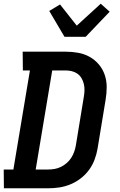

<svg xmlns="http://www.w3.org/2000/svg" viewBox="-25 -1013 645 1033"><path d="M-4 0 -5 -101H47L136 -634H98L97 -735H327Q362 -735 395.5 -729Q429 -723 457.5 -707Q486 -691 507 -666Q528 -641 538.5 -610Q549 -579 549 -544.5Q549 -510 543 -475L500 -214Q495 -184 484 -154.5Q473 -125 454 -99Q435 -73 409 -53Q383 -33 353.5 -21Q324 -9 294 -4.5Q264 0 234 0ZM167 -101H233Q251 -101 268.5 -104Q286 -107 302.5 -115Q319 -123 333.5 -135.5Q348 -148 358 -163.5Q368 -179 374 -196Q380 -213 383 -230L426 -492Q429 -509 429.5 -527Q430 -545 426 -561.5Q422 -578 413.5 -592.5Q405 -607 391.5 -616.5Q378 -626 361.5 -630Q345 -634 328 -634H256ZM322 -815 240 -954 298 -989 388 -875 517 -993 565 -950 436 -815Z"/></svg>

Font: Iosevka Etoile
Style: Bold Italic
Weight: 700
Italic angle: -9°
Designer: Belleve Invis
Foundry: Belleve Invis
Version: Version 28.1.0; ttfautohint (v1.8.4)